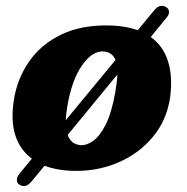

<svg xmlns="http://www.w3.org/2000/svg" viewBox="-20 -566 634 651"><path d="M47.5 61Q38 56.5 37.2 45.8Q36.5 35 45.5 23.5L88 -28Q5.5 -90 27 -227Q38 -298.5 78.5 -357.2Q119 -416 189.2 -449.5Q259.5 -483 359 -479.5Q408.5 -477.5 447 -463.5L502 -530Q521 -554 542.5 -542.5Q552 -537 553 -527Q554 -517 545.5 -507L491 -440.5Q533 -410.5 549.5 -358.8Q566 -307 557 -237.5Q546 -158.5 497.5 -100.8Q449 -43 376 -13Q303 17 218.5 13Q169 10.5 131 -4L87.5 48.5Q68 73 47.5 61ZM208 -204Q204 -179 203 -158.5L371.5 -362.5Q361.5 -388.5 332.5 -391.5Q294 -395 258.5 -344.8Q223 -294.5 208 -204ZM252 -74Q272.5 -72 295.2 -87.8Q318 -103.5 338.2 -143.2Q358.5 -183 371 -254Q377 -288 378 -313.5L209.5 -108.5Q220.5 -77 252 -74Z"/></svg>

Font: Fraunces 9pt S100
Style: Bold Italic
Weight: 700
Italic angle: -16°
Version: Version 1.000; ttfautohint (v1.8.3)